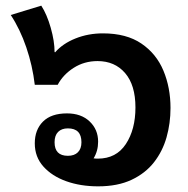

<svg xmlns="http://www.w3.org/2000/svg" viewBox="-20 -647 666 679"><path d="M327 12Q265 12 214.5 -6Q164 -24 133.5 -58Q103 -92 103 -140Q103 -188 132 -217Q161 -246 217 -246Q267 -246 297 -217.5Q327 -189 327 -146Q327 -113 311 -87Q318 -86 326 -86Q391 -86 425 -137.5Q459 -189 459 -267Q459 -346 422.5 -388.5Q386 -431 325 -431Q278 -431 240.5 -407Q203 -383 184 -347H103Q95 -415 73 -479.5Q51 -544 18 -594L126 -627Q146 -596 159.5 -548.5Q173 -501 173 -463L175 -462Q202 -493 247 -511Q292 -529 344 -529Q427 -529 480 -493Q533 -457 558 -397Q583 -337 583 -265Q583 -211 569 -161.5Q555 -112 524.5 -73Q494 -34 445 -11Q396 12 327 12ZM220 -96Q243 -96 255.5 -108.5Q268 -121 268 -144Q268 -193 220 -193Q198 -193 185.5 -180.5Q173 -168 173 -144Q173 -96 220 -96Z"/></svg>

Font: Noto Sans Thai Looped SemiBold
Style: Regular
Weight: 600
Designer: Sasikarn Vongin, Ben Mitchell
Foundry: The Fontpad Ltd
Version: Version 1.001; ttfautohint (v1.8.4.7-5d5b)